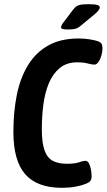

<svg xmlns="http://www.w3.org/2000/svg" viewBox="-20 -891 510 918"><path d="M277 7Q157 7 100.5 -58Q44 -123 44 -260Q44 -356 60.5 -437.5Q77 -519 114 -579.5Q151 -640 210.5 -673.5Q270 -707 356 -707Q384 -707 408.5 -703Q433 -699 448 -694Q462 -689 466 -681Q470 -673 470 -660Q470 -644 465 -626Q460 -608 451 -595Q442 -582 431 -582Q420 -582 399.5 -587.5Q379 -593 349 -593Q299 -593 266 -566Q233 -539 214 -494Q195 -449 187.5 -392Q180 -335 180 -274Q180 -208 193 -172Q206 -136 232.5 -122Q259 -108 300 -108Q338 -108 357.5 -115Q377 -122 389 -122Q399 -122 405.5 -109.5Q412 -97 415 -79.5Q418 -62 418 -48Q418 -34 412 -26Q406 -18 387 -11Q370 -4 340.5 1.5Q311 7 277 7ZM304 -750Q285 -750 278.5 -752.5Q272 -755 272 -760Q272 -770 285 -786L329 -844Q342 -862 358 -866.5Q374 -871 401 -871Q431 -871 444 -867.5Q457 -864 457 -856Q457 -842 429 -820L366 -768Q352 -756 339 -753Q326 -750 304 -750Z"/></svg>

Font: Asap Condensed Condensed SemiBold
Style: Italic
Weight: 600
Width: 3
Italic angle: -6°
Designer: Pablo Cosgaya
Foundry: Omnibus-Type
Version: Version 3.001; ttfautohint (v1.8.4.7-5d5b)